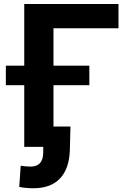

<svg xmlns="http://www.w3.org/2000/svg" viewBox="-20 -748 660 978"><path d="M583.5 -727.5V-604H252.4V0H103.5V-727.5ZM9.8 -314V-413.6H435.1V-314ZM149.9 210.9Q111.8 210.9 78.1 204.1L85.4 96.2Q96.2 98.1 110.6 99.4Q125 100.6 136.2 100.6Q200.2 100.6 200.2 27.3V0H148.9V-103.5H338.9L335.9 14.6Q333 111.3 285.6 161.1Q238.3 210.9 149.9 210.9Z"/></svg>

Font: Inter
Style: Bold
Weight: 700
Designer: Rasmus Andersson
Foundry: rsms
Version: Version 4.001;git-9221beed3